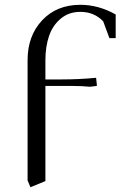

<svg xmlns="http://www.w3.org/2000/svg" viewBox="-20 -472 570 795"><path d="M94.2 -223.1Q94.2 -323.2 154.3 -387.7Q214.4 -452.1 313 -452.1Q387.7 -452.1 459 -412.1V-314H433.1L407.2 -383.8Q369.6 -422.9 313 -422.9Q265.1 -422.9 231.7 -395Q198.2 -367.2 183.1 -323Q168 -278.8 168 -223.1V-143.1H234.9Q307.6 -143.1 377.9 -149.9L380.9 -122.1V-116.2L353 -112.8Q318.4 -116.2 275.9 -116.2H168V277.8L106 303.2L94.2 274.9Z"/></svg>

Font: Dihjauti S
Style: Regular
Weight: 400
Designer: T. Christopher White
Version: Version 3.0.0